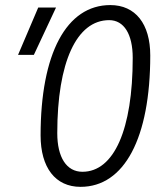

<svg xmlns="http://www.w3.org/2000/svg" viewBox="-20 -723 626 753"><path d="M295.9 9.8C467.8 9.8 569.3 -181.6 569.3 -505.4C569.3 -629.4 511.2 -703.1 412.6 -703.1C240.7 -703.1 139.2 -513.2 139.2 -191.9C139.2 -65.4 197.3 9.8 295.9 9.8ZM303.2 -49.3C241.2 -49.3 204.6 -105.5 204.6 -200.7C204.6 -479 280.3 -644 408.2 -644C466.3 -644 500.5 -588.9 500.5 -496.1C500.5 -215.3 427.2 -49.3 303.2 -49.3ZM50.8 -507.8H112.8L199.7 -693.4H129.9Z"/></svg>

Font: Cascadia Mono PL Light
Style: Italic
Weight: 300
Italic angle: -10°
Monospace: yes
Designer: Aaron Bell
Foundry: Saja Typeworks
Version: Version 2404.023